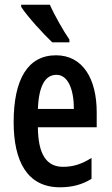

<svg xmlns="http://www.w3.org/2000/svg" viewBox="-20 -786 477 816"><path d="M192 -766H70V-757C95 -717 167 -639 202 -606H275V-618C251 -652 211 -722 192 -766ZM218 -551C99 -551 38 -450 38 -267C38 -103 94 10 235 10C285 10 329 -1 369 -26V-115C327 -88 290 -77 248 -77C177 -77 142 -131 141 -245H391V-309C391 -451 332 -551 218 -551ZM220 -468C269 -468 294 -406 294 -323H141C145 -423 173 -468 220 -468Z"/></svg>

Font: Noto Sans Display Condensed Medium
Style: Regular
Weight: 500
Width: 3
Designer: Monotype Design Team
Foundry: Monotype Imaging Inc.
Version: Version 1.900